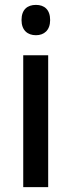

<svg xmlns="http://www.w3.org/2000/svg" viewBox="-20 -765 292 785"><path d="M127 -745C92 -745 68 -726 68 -683C68 -641 93 -621 127 -621C160 -621 185 -641 185 -683C185 -726 161 -745 127 -745ZM177 -539H75V0H177Z"/></svg>

Font: Noto Sans Devanagari SemiCondensed Medium
Style: Regular
Weight: 500
Width: 4
Designer: Jelle Bosma - Monotype Design Team
Foundry: Monotype Imaging Inc.
Version: Version 2.004